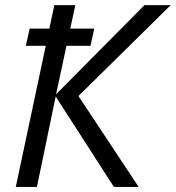

<svg xmlns="http://www.w3.org/2000/svg" viewBox="-20 -734 690 754"><path d="M96.7 -621.6H173.8L193.4 -713.9H275.9L255.9 -621.6H350.1L335.4 -554.2H241.2L200.2 -363.8L547.4 -713.9H650.4L288.1 -356.9L524.4 0H427.2L198.7 -355L125 0H42L159.7 -554.2H81.5Z"/></svg>

Font: Viking Open Sans
Style: Italic
Weight: 400
Italic angle: -12°
Foundry: Ascender Corporation
Version: Version 2.000